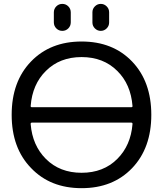

<svg xmlns="http://www.w3.org/2000/svg" viewBox="-20 -978 835 987"><path d="M137.7 -433.6Q136.7 -426.8 144.5 -426.8H654.3Q662.1 -426.8 661.1 -433.6Q652.3 -544.9 583 -613.3Q511.7 -684.6 399.4 -684.6Q287.1 -684.6 215.8 -613.3Q146.5 -544.9 137.7 -433.6ZM144.5 -347.7Q136.7 -347.7 137.7 -339.8Q146.5 -230.5 215.8 -161.1Q287.1 -89.8 399.4 -89.8Q511.7 -89.8 583 -161.1Q652.3 -230.5 661.1 -339.8Q662.1 -347.7 654.3 -347.7ZM139.6 -114.3Q40 -216.8 40 -387.7Q40 -558.6 139.2 -661.6Q238.3 -764.6 399.4 -764.6Q560.5 -764.6 659.2 -661.6Q757.8 -558.6 757.8 -387.7Q757.8 -216.8 659.2 -113.8Q560.5 -10.7 399.4 -10.7Q238.3 -10.7 139.6 -114.3ZM256.8 -863.3V-914.1Q256.8 -932.6 269.5 -945.3Q282.2 -958 300.3 -958Q318.4 -958 331.1 -945.3Q343.8 -932.6 343.8 -914.1V-863.3Q343.8 -844.7 331.1 -832Q318.4 -819.3 300.3 -819.3Q282.2 -819.3 269.5 -832Q256.8 -844.7 256.8 -863.3ZM455.1 -862.3V-915Q455.1 -932.6 467.8 -945.3Q480.5 -958 498 -958Q515.6 -958 528.3 -945.3Q541 -932.6 541 -915V-862.3Q541 -844.7 528.3 -832Q515.6 -819.3 498 -819.3Q480.5 -819.3 467.8 -832Q455.1 -844.7 455.1 -862.3Z"/></svg>

Font: Gen Jyuu Gothic P Regular
Style: Regular
Weight: 400
Designer: [Source Han Sans]
Ryoko NISHIZUKA  (kana & ideographs); Paul D. Hunt (Latin, Greek & Cyrillic); Wenlong ZHANG  (bopomofo
Version: Version 1.002.20150607